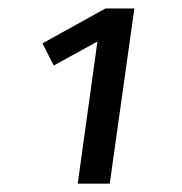

<svg xmlns="http://www.w3.org/2000/svg" viewBox="-20 -759 434 457"><path d="M241.2 -321.8H165L211.9 -660.2L107.9 -603L81.1 -655.8L231 -738.8H299.8Z"/></svg>

Font: FiraSans-Italic
Style: Italic
Weight: 400
Italic angle: -8°
Designer: Carrois Corporate & Edenspiekermann AG
Foundry: Carrois Corporate GbR & Edenspiekermann AG
Version: Version 3.106;PS 003.106;hotconv 1.0.70;makeotf.lib2.5.58329